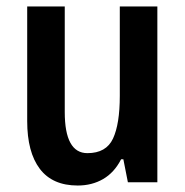

<svg xmlns="http://www.w3.org/2000/svg" viewBox="-20 -563 572 593"><path d="M466 -543V0H375L361 -71H354Q333 -30 298.5 -10Q264 10 220 10Q142 10 103 -41.5Q64 -93 64 -189V-543H180V-217Q180 -90 250 -90Q308 -90 329 -135Q350 -180 350 -267V-543Z"/></svg>

Font: Noto Sans Myanmar Condensed SemiBold
Style: Regular
Weight: 600
Width: 3
Designer: Monotype Design Team
Foundry: Monotype Imaging Inc.
Version: Version 2.107; ttfautohint (v1.8.4.7-5d5b)